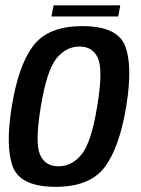

<svg xmlns="http://www.w3.org/2000/svg" viewBox="-20 -700 530 724"><path d="M190 4.5Q58 4.5 28.8 -70.2Q-0.5 -145 24.5 -299Q49.5 -454.5 105.8 -528Q162 -601.5 290.5 -601.5Q422.5 -601.5 451.8 -527Q481 -452.5 456 -299Q430.5 -143.5 374.5 -69.5Q318.5 4.5 190 4.5ZM200.5 -73Q251 -73 287.5 -117.5Q324 -162 346.5 -298.5Q369 -434.5 349.8 -479.5Q330.5 -524.5 280 -524.5Q229.5 -524.5 193 -479.8Q156.5 -435 134 -298.5Q111.5 -162.5 130.5 -117.8Q149.5 -73 200.5 -73ZM174 -638 182 -680H433.5L426 -638Z"/></svg>

Font: Anybody Medium
Style: Italic
Weight: 500
Italic angle: -10°
Designer: Tyler Finck
Foundry: Etcetera Type Company
Version: Version 1.010; ttfautohint (v1.8.3) -l 8 -r 50 -G 200 -x 14 